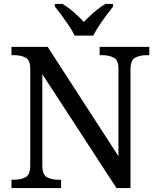

<svg xmlns="http://www.w3.org/2000/svg" viewBox="-20 -951 803 971"><path d="M38 0V-42H51Q85 -42 109 -54.5Q133 -67 133 -114V-604Q133 -648 108.5 -660Q84 -672 51 -672H38V-714H221L579 -161V-604Q579 -648 554.5 -660Q530 -672 497 -672H484V-714H735V-672H722Q688 -672 664 -659.5Q640 -647 640 -600V0H569L194 -576V-114Q194 -67 218 -54.5Q242 -42 276 -42H289V0ZM357 -771Q347 -794 329 -820.5Q311 -847 292 -873Q273 -899 257 -918V-931H296Q325 -914 353.5 -889Q382 -864 404 -840Q419 -856 437 -872.5Q455 -889 474.5 -904.5Q494 -920 513 -931H552V-918Q537 -899 517.5 -873Q498 -847 480.5 -820.5Q463 -794 452 -771Z"/></svg>

Font: Noto Serif Toto
Style: Regular
Weight: 400
Designer: Monotype Design Team
Foundry: Monotype Imaging Inc.
Version: Version 2.001